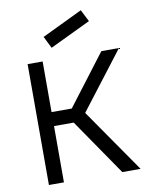

<svg xmlns="http://www.w3.org/2000/svg" viewBox="-101 -1022 850 1095"><g transform="rotate(-10 324.5 -475.0)"><path d="M92 -700H179V-407H296L519 -700H621L367 -369L623 0H517L293 -326H179V0H92ZM209 -837 444 -950 479 -881 243 -768Z"/></g></svg>

Font: NT Somic
Style: Regular
Weight: 400
Designer: Ravid Balaliev — lead type designer, mastering
Michael Voronin — secret advisor, marketing
Ivan Kovalenko — best boy
Foundry: NT Type
Version: Version 0.7